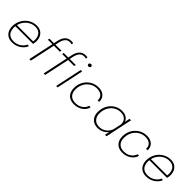

<svg xmlns="http://www.w3.org/2000/svg" viewBox="297 -2168 3555 3555"><g transform="rotate(45 2075.0 -390.0)"><path d="M87 -248 94.5 -282.5H544L534 -272Q537 -282.5 538.8 -300.2Q540.5 -318 540.5 -332Q540.5 -378.5 522.8 -417.5Q505 -456.5 468.8 -479.8Q432.5 -503 377 -503Q318 -503 268 -480Q218 -457 180.5 -416Q143 -375 122.2 -322Q101.5 -269 101.5 -209.5Q101.5 -156.5 120.2 -115Q139 -73.5 177.8 -49.8Q216.5 -26 275.5 -26Q325.5 -26 364.8 -40.2Q404 -54.5 432.8 -76.5Q461.5 -98.5 479.5 -122.5Q497.5 -146.5 503.5 -166.5H542.5Q535.5 -139.5 513.8 -109Q492 -78.5 457 -51.8Q422 -25 375.2 -8Q328.5 9 271 9Q204.5 9 158.2 -18.8Q112 -46.5 88 -95.2Q64 -144 64 -207Q64 -275 88.5 -335.2Q113 -395.5 156.2 -441Q199.5 -486.5 257 -512.2Q314.5 -538 380.5 -538Q445 -538 489 -510.2Q533 -482.5 555.8 -435.5Q578.5 -388.5 578.5 -330Q578.5 -310.5 575.5 -288.5Q572.5 -266.5 567.5 -248Z M719 0 825 -496.5H707L714 -531H832L849 -610Q857 -646.5 871.5 -678.8Q886 -711 908.5 -736Q931 -761 962.8 -775Q994.5 -789 1036 -789Q1055 -789 1067 -786.5Q1079 -784 1084 -781.5L1077 -747Q1071.5 -749.5 1059 -751.8Q1046.5 -754 1031.5 -754Q985 -754 956 -732.2Q927 -710.5 911 -676.5Q895 -642.5 886.5 -604.5L871 -531H1029L1021.5 -496.5H864L758 0ZM1093.5 0 1199.5 -496.5H1081.5L1088.5 -531H1206.5L1223.5 -610Q1231.5 -646.5 1246 -678.8Q1260.5 -711 1283 -736Q1305.5 -761 1337.2 -775Q1369 -789 1410.5 -789Q1429.5 -789 1441.5 -786.5Q1453.5 -784 1458.5 -781.5L1451.5 -747Q1446 -749.5 1433.5 -751.8Q1421 -754 1406 -754Q1359.5 -754 1330.5 -732.2Q1301.5 -710.5 1285.5 -676.5Q1269.5 -642.5 1261 -604.5L1245.5 -531H1403.5L1396 -496.5H1238.5L1132.5 0ZM1421.5 0 1534 -531H1572L1459.5 0ZM1590.5 -676.5Q1575.5 -676.5 1565.2 -685.8Q1555 -695 1555 -709.5Q1555 -719.5 1560.2 -727.2Q1565.5 -735 1574.2 -739.5Q1583 -744 1593 -744Q1607 -744 1617.5 -734.8Q1628 -725.5 1628 -711.5Q1628 -701.5 1622.8 -693.5Q1617.5 -685.5 1609 -681Q1600.5 -676.5 1590.5 -676.5Z M1888 9Q1794.5 9 1737 -47.2Q1679.5 -103.5 1679.5 -208Q1679.5 -277.5 1703.5 -337.5Q1727.5 -397.5 1770.8 -442.5Q1814 -487.5 1871.8 -512.8Q1929.5 -538 1997 -538Q2063 -538 2106.2 -513.8Q2149.5 -489.5 2171 -452.8Q2192.5 -416 2192.5 -378.5Q2192.5 -372 2192 -365Q2191.5 -358 2190.5 -354H2152Q2153 -358 2153.2 -363.5Q2153.5 -369 2153.5 -374Q2153.5 -411.5 2133.8 -440.8Q2114 -470 2077.8 -486.2Q2041.5 -502.5 1993 -502.5Q1933.5 -502.5 1883.2 -480Q1833 -457.5 1796 -417.5Q1759 -377.5 1738.8 -324.2Q1718.5 -271 1718.5 -210.5Q1718.5 -120 1766 -73.2Q1813.5 -26.5 1891.5 -26.5Q1957 -26.5 2003.5 -48.5Q2050 -70.5 2077.8 -104Q2105.5 -137.5 2113.5 -172H2152Q2146 -139.5 2125.5 -107.5Q2105 -75.5 2071.2 -49.2Q2037.5 -23 1991.5 -7Q1945.5 9 1888 9Z M2509 9Q2452 9 2405.8 -15.5Q2359.5 -40 2332.5 -87.8Q2305.5 -135.5 2305.5 -205.5Q2305.5 -275.5 2328.8 -336Q2352 -396.5 2394 -441.8Q2436 -487 2493 -512.5Q2550 -538 2618 -538Q2672.5 -538 2713.5 -517.2Q2754.5 -496.5 2777.5 -459Q2800.5 -421.5 2800.5 -371.5Q2800.5 -356 2798.8 -342.8Q2797 -329.5 2793.5 -316H2767Q2770 -327.5 2771.5 -338.2Q2773 -349 2773 -362.5Q2773 -403.5 2753.8 -435Q2734.5 -466.5 2699.5 -484.8Q2664.5 -503 2617 -503Q2557 -503 2507.2 -480.2Q2457.5 -457.5 2421.5 -417.2Q2385.5 -377 2365.8 -324Q2346 -271 2346 -210.5Q2346 -151 2368.2 -110Q2390.5 -69 2428.8 -47.5Q2467 -26 2516 -26Q2573.5 -26 2621 -49.8Q2668.5 -73.5 2700.8 -114.5Q2733 -155.5 2744 -205.5L2772.5 -204.5Q2759.5 -141 2722 -92.8Q2684.5 -44.5 2629.8 -17.8Q2575 9 2509 9ZM2738.5 0H2700L2812.5 -531H2851Z M3156 9Q3062.5 9 3005 -47.2Q2947.5 -103.5 2947.5 -208Q2947.5 -277.5 2971.5 -337.5Q2995.5 -397.5 3038.8 -442.5Q3082 -487.5 3139.8 -512.8Q3197.5 -538 3265 -538Q3331 -538 3374.2 -513.8Q3417.5 -489.5 3439 -452.8Q3460.5 -416 3460.5 -378.5Q3460.5 -372 3460 -365Q3459.5 -358 3458.5 -354H3420Q3421 -358 3421.2 -363.5Q3421.5 -369 3421.5 -374Q3421.5 -411.5 3401.8 -440.8Q3382 -470 3345.8 -486.2Q3309.5 -502.5 3261 -502.5Q3201.5 -502.5 3151.2 -480Q3101 -457.5 3064 -417.5Q3027 -377.5 3006.8 -324.2Q2986.5 -271 2986.5 -210.5Q2986.5 -120 3034 -73.2Q3081.5 -26.5 3159.5 -26.5Q3225 -26.5 3271.5 -48.5Q3318 -70.5 3345.8 -104Q3373.5 -137.5 3381.5 -172H3420Q3414 -139.5 3393.5 -107.5Q3373 -75.5 3339.2 -49.2Q3305.5 -23 3259.5 -7Q3213.5 9 3156 9Z M3596 -248 3603.5 -282.5H4053L4043 -272Q4046 -282.5 4047.8 -300.2Q4049.5 -318 4049.5 -332Q4049.5 -378.5 4031.8 -417.5Q4014 -456.5 3977.8 -479.8Q3941.5 -503 3886 -503Q3827 -503 3777 -480Q3727 -457 3689.5 -416Q3652 -375 3631.2 -322Q3610.5 -269 3610.5 -209.5Q3610.5 -156.5 3629.2 -115Q3648 -73.5 3686.8 -49.8Q3725.5 -26 3784.5 -26Q3834.5 -26 3873.8 -40.2Q3913 -54.5 3941.8 -76.5Q3970.5 -98.5 3988.5 -122.5Q4006.5 -146.5 4012.5 -166.5H4051.5Q4044.5 -139.5 4022.8 -109Q4001 -78.5 3966 -51.8Q3931 -25 3884.2 -8Q3837.5 9 3780 9Q3713.5 9 3667.2 -18.8Q3621 -46.5 3597 -95.2Q3573 -144 3573 -207Q3573 -275 3597.5 -335.2Q3622 -395.5 3665.2 -441Q3708.5 -486.5 3766 -512.2Q3823.5 -538 3889.5 -538Q3954 -538 3998 -510.2Q4042 -482.5 4064.8 -435.5Q4087.5 -388.5 4087.5 -330Q4087.5 -310.5 4084.5 -288.5Q4081.5 -266.5 4076.5 -248Z"/></g></svg>

Font: Epilogue ExtraLight
Style: Italic
Weight: 250
Italic angle: -12°
Designer: Tyler Finck
Foundry: Etcetera Type Co
Version: Version 2.112